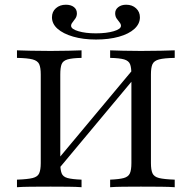

<svg xmlns="http://www.w3.org/2000/svg" viewBox="-20 -781 799 801"><path d="M204 -51.6V-95.2L542.7 -500.8V-457.3ZM439.5 0V-31.5Q477.4 -33.1 496.4 -38.3Q515.3 -43.5 521.8 -57.7Q528.2 -71.8 528.2 -100.8V-470.2Q528.2 -499.2 522.6 -513.3Q516.9 -527.4 498 -533.1Q479 -538.7 439.5 -539.5V-571Q459.7 -570.2 493.5 -569.4Q527.4 -568.5 567.7 -568.5Q615.3 -568.5 651.2 -569.4Q687.1 -570.2 708.9 -571V-539.5Q664.5 -538.7 643.5 -533.1Q622.6 -527.4 616.1 -513.3Q609.7 -499.2 609.7 -470.2V-100.8Q609.7 -72.6 616.1 -58.1Q622.6 -43.5 643.5 -38.3Q664.5 -33.1 708.9 -31.5V0Q687.1 -1.6 651.2 -2Q615.3 -2.4 567.7 -2.4Q527.4 -2.4 493.5 -2Q459.7 -1.6 439.5 0ZM50.8 0V-31.5Q95.2 -33.1 116.1 -38.3Q137.1 -43.5 143.5 -58.1Q150 -72.6 150 -100.8V-470.2Q150 -499.2 143.5 -513.3Q137.1 -527.4 116.1 -533.1Q95.2 -538.7 50.8 -539.5V-571Q71.8 -570.2 108.1 -569.4Q144.4 -568.5 191.1 -568.5Q232.3 -568.5 266.1 -569.4Q300 -570.2 320.2 -571V-539.5Q280.6 -538.7 261.7 -533.1Q242.7 -527.4 237.1 -513.3Q231.5 -499.2 231.5 -470.2V-100.8Q231.5 -72.6 237.1 -58.1Q242.7 -43.5 261.7 -38.3Q280.6 -33.1 320.2 -31.5V0Q300 -1.6 266.1 -2Q232.3 -2.4 191.1 -2.4Q143.5 -2.4 107.7 -2Q71.8 -1.6 50.8 0ZM380.6 -616.1Q326.6 -616.1 285.1 -628.2Q243.5 -640.3 220.2 -660.9Q196.8 -681.5 196.8 -708.9Q196.8 -732.3 213.3 -746.8Q229.8 -761.3 254.8 -761.3Q275.8 -761.3 288.3 -751.6Q300.8 -741.9 300.8 -725Q300.8 -713.7 294.8 -704.4Q288.7 -695.2 282.7 -687.9Q276.6 -680.6 276.6 -673.4Q276.6 -659.7 306.9 -650.8Q337.1 -641.9 379.8 -641.9Q424.2 -641.9 454.4 -650.8Q484.7 -659.7 484.7 -673.4Q484.7 -680.6 478.6 -687.9Q472.6 -695.2 466.5 -704Q460.5 -712.9 460.5 -725.8Q460.5 -741.1 473.4 -751.2Q486.3 -761.3 506.5 -761.3Q531.5 -761.3 547.6 -746.4Q563.7 -731.5 563.7 -708.9Q563.7 -681.5 540.7 -660.5Q517.7 -639.5 476.2 -627.8Q434.7 -616.1 380.6 -616.1Z"/></svg>

Font: Playfair 12pt
Style: Regular
Weight: 400
Designer: Claus Eggers Sørensen
Foundry: Claus Eggers Sørensen
Version: Version 2.000;gftools[0.9.28]